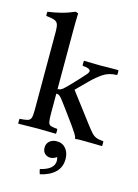

<svg xmlns="http://www.w3.org/2000/svg" viewBox="-147 -834 849 1180"><g transform="rotate(15 277.0 -244.0)"><path d="M20 1Q19 -3 19 -7Q19 -11 19 -15Q19 -19 19 -22.5Q19 -26 20 -30Q54 -32 70 -36.5Q86 -41 91 -56Q96 -71 96 -104V-605Q96 -636 90.5 -651.5Q85 -667 67.5 -673.5Q50 -680 15 -683Q14 -687 14 -690Q14 -693 14 -696Q14 -700 14 -703Q14 -706 15 -710Q55 -715 97 -725.5Q139 -736 183 -755L200 -749Q199 -727 198.5 -699Q198 -671 198 -638V-267Q210 -267 218 -271Q226 -275 231 -279Q233 -281 239 -286.5Q245 -292 260 -307Q275 -322 303 -352Q329 -381 344.5 -397.5Q360 -414 360 -425Q360 -433 346.5 -438.5Q333 -444 310 -445Q309 -449 309 -453Q309 -457 309 -461Q309 -465 309 -469Q309 -473 310 -477Q330 -477 360.5 -476Q391 -475 415 -475Q427 -475 449.5 -475.5Q472 -476 495 -476Q518 -476 529 -476Q530 -472 530.5 -468Q531 -464 531 -460Q531 -456 530.5 -452.5Q530 -449 529 -445Q477 -444 441 -419.5Q405 -395 372 -362L300 -290L438 -108Q460 -79 474.5 -62.5Q489 -46 506 -39Q523 -32 553 -30Q555 -16 553 1Q540 1 514.5 0Q489 -1 435 -1Q427 -1 411 -1Q395 -1 381 1Q381 -10 369 -29.5Q357 -49 350 -58Q347 -63 335 -79.5Q323 -96 306.5 -118.5Q290 -141 273 -164.5Q256 -188 242 -206Q231 -221 221.5 -229.5Q212 -238 198 -238V-114Q198 -75 201.5 -58Q205 -41 218.5 -36.5Q232 -32 260 -30Q262 -15 260 1Q234 1 205.5 0Q177 -1 144 -1Q112 -1 81 0Q50 1 20 1ZM220 236Q266 225 287 206Q308 187 308 161Q308 149 304 137Q285 152 263 152Q243 152 228.5 138.5Q214 125 214 101Q214 75 232 59.5Q250 44 277 44Q314 44 335.5 70Q357 96 357 137Q357 188 323 221Q289 254 228 267Q225 259 223 251.5Q221 244 220 236Z"/></g></svg>

Font: Castoro
Style: Regular
Weight: 400
Designer: John Hudson
Foundry: Tiro Typeworks Ltd.
Version: Version 2.04